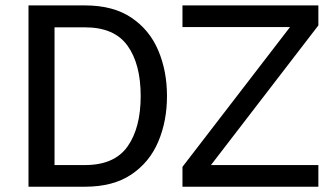

<svg xmlns="http://www.w3.org/2000/svg" viewBox="-20 -707 1265 727"><path d="M670.9 -604.5V-686.5H1185.5V-610.8L778.8 -82H1185.5V0H670.9V-75.2L1078.1 -604.5ZM612.3 -343.3Q612.3 -248.5 579.3 -170.7Q546.4 -92.8 477.5 -46.4Q408.7 0 301.8 0H87.9V-686.5H301.8Q408.7 -686.5 477.5 -640.1Q546.4 -593.8 579.3 -515.9Q612.3 -438 612.3 -343.3ZM512.7 -343.3Q512.7 -464.4 462.9 -533.9Q413.1 -603.5 301.8 -603.5H186.5V-82H301.8Q413.1 -82 462.9 -152.3Q512.7 -222.7 512.7 -343.3Z"/></svg>

Font: Estedad-FD Medium
Style: Regular
Weight: 500
Designer: Amin Abedi
Version: Version 7.3